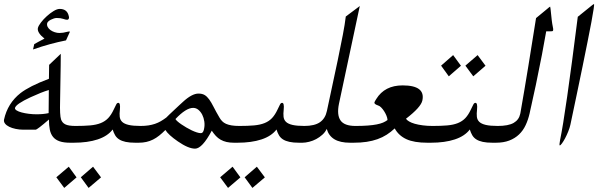

<svg xmlns="http://www.w3.org/2000/svg" viewBox="-59 -755 2975 950"><path d="M283.7 -590.8 267.6 -555.2Q228.5 -547.4 188 -536.4Q147.5 -525.4 104.5 -510.3L110.4 -536.6Q118.2 -541 130.6 -547.9Q143.1 -554.7 161.1 -564Q124 -593.3 128.4 -616.2Q131.3 -627.9 143.8 -644Q156.2 -660.2 172.6 -675Q189 -689.9 206.3 -700.4Q223.6 -710.9 236.3 -710.9Q273.4 -710.9 281.2 -675.8Q283.2 -669.9 282.2 -665.5Q280.3 -657.2 272.9 -657.2Q266.1 -657.2 253.7 -661.6Q241.2 -666 221.7 -666Q215.3 -666 207.5 -663.6Q199.7 -661.1 192.6 -657.5Q185.5 -653.8 180.4 -649.2Q175.3 -644.5 174.3 -639.6Q172.4 -630.4 177 -621.6Q181.6 -612.8 190.7 -606.2Q199.7 -599.6 211.7 -595.7Q223.6 -591.8 235.4 -591.8Q252.9 -591.8 273.9 -597.7Q280.3 -599.6 284.2 -599.6Q286.6 -599.6 286.1 -596.7Q286.1 -596.2 285.6 -594.7Q285.2 -593.3 283.7 -590.8ZM288.6 -48.8Q256.3 -48.8 235.8 -55.9Q215.3 -63 203.6 -77.4Q191.9 -91.8 187.5 -113.3Q183.1 -134.8 183.1 -163.6Q125 -113.3 117.2 -113.3H56.6Q37.1 -113.3 18.6 -117.2Q0 -121.1 -13.4 -127.7Q-26.9 -134.3 -33.9 -143.3Q-41 -152.3 -39.1 -163.1Q-21.5 -244.1 42.5 -294.4Q64 -311 98.9 -328.9Q133.8 -346.7 183.1 -365.2L184.1 -434.1L241.7 -488.8Q241.7 -484.9 241.2 -426.8Q240.7 -368.7 238.3 -253.4Q237.3 -219.2 238.5 -196.8Q239.7 -174.3 243.2 -163.6Q246.1 -155.8 251 -149.9Q255.9 -144 263.9 -139.9Q272 -135.7 284.7 -133.8Q297.4 -131.8 315.4 -131.8H320.3Q327.1 -131.8 327.9 -119.1Q328.6 -106.4 325.2 -90.3Q323.2 -82.5 320.8 -75.2Q318.4 -67.9 315.7 -62Q313 -56.2 309.6 -52.5Q306.2 -48.8 302.7 -48.8ZM181.6 -195.3 182.6 -309.6Q164.1 -304.2 141.6 -295.2Q119.1 -286.1 92.3 -273.9Q19.5 -240.2 15.1 -220.7Q14.2 -214.4 23.4 -208.5Q32.7 -202.6 48.6 -198.5Q64.5 -194.3 83.7 -191.9Q103 -189.5 121.6 -189.5Q155.8 -189.5 181.6 -195.3Z M219.7 122.1 281.2 69.8 319.8 122.6 258.8 174.8ZM340.8 122.1 401.4 69.8 440.9 122.6 379.4 174.8ZM610.4 -48.8Q582 -48.8 562.7 -53Q543.5 -57.1 530.8 -65.2Q518.1 -73.2 510.7 -85.7Q503.4 -98.1 498.5 -114.3Q473.6 -81.5 424.3 -65.2Q375 -48.8 305.2 -48.8H291Q287.6 -48.8 285.9 -52.5Q284.2 -56.2 283.9 -62Q283.7 -67.9 284.2 -75.2Q284.7 -82.5 286.6 -90.3Q288.1 -98.1 290.8 -105.7Q293.5 -113.3 296.1 -119.1Q298.8 -125 302.2 -128.4Q305.7 -131.8 309.1 -131.8H314Q356.9 -131.8 387.2 -134.5Q417.5 -137.2 439.5 -146Q461.4 -154.8 476.6 -170.9Q491.7 -187 503.9 -213.4Q511.7 -229.5 515.9 -237.8Q520 -246.1 526.4 -246.1Q537.6 -246.1 534.2 -212.4Q531.7 -192.4 533.4 -177.2Q535.2 -162.1 545.4 -152.1Q555.7 -142.1 577.4 -137Q599.1 -131.8 637.2 -131.8H642.1Q645.5 -131.8 647.5 -128.4Q649.4 -125 649.7 -119.1Q649.9 -113.3 649.2 -105.7Q648.4 -98.1 647 -90.3Q645 -82.5 642.6 -75.2Q640.1 -67.9 637.5 -62Q634.8 -56.2 631.3 -52.5Q627.9 -48.8 624.5 -48.8Z M1099.1 -48.8Q1078.1 -48.8 1062 -52.5Q1045.9 -56.2 1032.7 -63.7Q1019.5 -71.3 1009 -82.5Q998.5 -93.8 988.8 -108.4Q941.4 -19.5 906.2 -19.5Q873 -19.5 821.3 -55.2Q774.4 -87.4 759.3 -111.8Q743.7 -96.2 728.8 -84.2Q713.9 -72.3 698.2 -64.5Q682.6 -56.6 665 -52.7Q647.5 -48.8 627 -48.8H612.8Q609.4 -48.8 607.7 -52.5Q606 -56.2 605.7 -62Q605.5 -67.9 606 -75.2Q606.4 -82.5 608.4 -90.3Q611.8 -106.4 617.9 -119.1Q624 -131.8 630.9 -131.8H635.7Q658.2 -131.8 675.5 -134.5Q692.9 -137.2 708 -142.3Q723.1 -147.5 736.6 -155.3Q750 -163.1 763.7 -173.3Q767.1 -177.2 778.6 -188Q790 -198.7 803 -210.9Q815.9 -223.1 828.1 -234.4Q840.3 -245.6 845.7 -250.5Q890.6 -292 922.9 -292Q941.4 -292 953.4 -284.9Q965.3 -277.8 975.8 -263.4Q986.3 -249 997.6 -226.6Q1008.8 -204.1 1026.9 -173.3Q1032.7 -163.1 1040.3 -155.3Q1047.9 -147.5 1059.3 -142.3Q1070.8 -137.2 1086.9 -134.5Q1103 -131.8 1126 -131.8H1130.9Q1137.7 -131.8 1138.4 -119.1Q1139.2 -106.4 1135.7 -90.3Q1133.8 -82.5 1131.3 -75.2Q1128.9 -67.9 1126.2 -62Q1123.5 -56.2 1120.1 -52.5Q1116.7 -48.8 1113.3 -48.8ZM948.2 -108.4Q949.2 -110.8 949.7 -113Q950.2 -115.2 950.7 -117.7Q954.6 -135.3 951.9 -153.8Q949.2 -172.4 941.7 -187.3Q934.1 -202.1 922.6 -211.7Q911.1 -221.2 896.5 -221.2Q861.3 -221.2 809.1 -166Q811.5 -161.1 819.6 -154.1Q827.6 -147 838.9 -139.4Q850.1 -131.8 863.3 -124Q876.5 -116.2 889.4 -110.1Q902.3 -104 914.3 -100.1Q926.3 -96.2 934.6 -96.2Q944.3 -96.2 948.2 -108.4Z M1030.3 122.1 1091.8 69.8 1130.4 122.6 1069.3 174.8ZM1151.4 122.1 1211.9 69.8 1251.5 122.6 1189.9 174.8ZM1420.9 -48.8Q1392.6 -48.8 1373.3 -53Q1354 -57.1 1341.3 -65.2Q1328.6 -73.2 1321.3 -85.7Q1314 -98.1 1309.1 -114.3Q1284.2 -81.5 1234.9 -65.2Q1185.5 -48.8 1115.7 -48.8H1101.6Q1098.1 -48.8 1096.4 -52.5Q1094.7 -56.2 1094.5 -62Q1094.2 -67.9 1094.7 -75.2Q1095.2 -82.5 1097.2 -90.3Q1098.6 -98.1 1101.3 -105.7Q1104 -113.3 1106.7 -119.1Q1109.4 -125 1112.8 -128.4Q1116.2 -131.8 1119.6 -131.8H1124.5Q1167.5 -131.8 1197.8 -134.5Q1228 -137.2 1250 -146Q1272 -154.8 1287.1 -170.9Q1302.2 -187 1314.5 -213.4Q1322.3 -229.5 1326.4 -237.8Q1330.6 -246.1 1336.9 -246.1Q1348.1 -246.1 1344.7 -212.4Q1342.3 -192.4 1344 -177.2Q1345.7 -162.1 1356 -152.1Q1366.2 -142.1 1387.9 -137Q1409.7 -131.8 1447.8 -131.8H1452.6Q1456.1 -131.8 1458 -128.4Q1460 -125 1460.2 -119.1Q1460.4 -113.3 1459.7 -105.7Q1459 -98.1 1457.5 -90.3Q1455.6 -82.5 1453.1 -75.2Q1450.7 -67.9 1448 -62Q1445.3 -56.2 1441.9 -52.5Q1438.5 -48.8 1435.1 -48.8Z M1673.3 -48.8Q1624 -48.8 1595.7 -65.9Q1567.4 -83 1557.6 -117.2Q1550.3 -101.1 1536.1 -88.4Q1522 -75.7 1505.6 -66.9Q1489.3 -58.1 1470.7 -53.5Q1452.1 -48.8 1437.5 -48.8H1423.3Q1419.9 -48.8 1418.2 -52.5Q1416.5 -56.2 1416.3 -62Q1416 -67.9 1416.5 -75.2Q1417 -82.5 1418.9 -90.3Q1422.4 -106.4 1428.5 -119.1Q1434.6 -131.8 1441.4 -131.8H1446.3Q1497.6 -131.8 1524.2 -150.4Q1550.8 -168.9 1558.6 -206.5L1611.8 -455.6Q1627 -528.8 1637.2 -582Q1647.5 -635.3 1651.9 -673.3L1721.2 -725.1L1618.2 -241.7Q1606.9 -187 1625.7 -159.4Q1644.5 -131.8 1700.2 -131.8H1704.6Q1711.4 -131.8 1712.4 -119.1Q1713.4 -106.4 1710 -90.3Q1708 -82.5 1705.6 -75.2Q1703.1 -67.9 1700.2 -62Q1697.3 -56.2 1694.1 -52.5Q1690.9 -48.8 1687 -48.8Z M2055.7 -48.8Q1989.7 -48.8 1951.7 -66.4Q1913.6 -84 1894 -119.6Q1875.5 -102.1 1854.5 -88.6Q1833.5 -75.2 1808.8 -66.4Q1784.2 -57.6 1755.1 -53.2Q1726.1 -48.8 1689.9 -48.8H1675.8Q1672.4 -48.8 1670.7 -52.5Q1668.9 -56.2 1668.7 -62Q1668.5 -67.9 1668.9 -75.2Q1669.4 -82.5 1671.4 -90.3Q1674.8 -106.4 1680.9 -119.1Q1687 -131.8 1693.8 -131.8H1698.7Q1734.9 -131.8 1760.5 -133.8Q1786.1 -135.7 1804.9 -139.4Q1823.7 -143.1 1836.2 -148.4Q1848.6 -153.8 1858.4 -161.1Q1857.9 -171.4 1853 -183.1Q1848.1 -194.8 1841.3 -205.3Q1834.5 -215.8 1826.9 -223.4Q1819.3 -231 1812.5 -232.9Q1792 -239.7 1793.5 -248Q1794.4 -252 1802.7 -265.1Q1844.2 -332.5 1933.1 -332.5Q2046.9 -332.5 2030.8 -257.8Q2023.9 -224.6 1949.7 -167.5Q1954.1 -160.6 1965.1 -154.1Q1976.1 -147.5 1993.2 -142.6Q2010.3 -137.7 2032.7 -134.8Q2055.2 -131.8 2082.5 -131.8H2086.9Q2093.8 -131.8 2094.7 -119.1Q2095.7 -106.4 2092.3 -90.3Q2090.3 -82.5 2087.9 -75.2Q2085.4 -67.9 2082.5 -62Q2079.6 -56.2 2076.4 -52.5Q2073.2 -48.8 2069.3 -48.8Z M2343.3 -429.7 2282.7 -377.4 2243.7 -430.2 2304.2 -482.4ZM2221.7 -429.7 2161.6 -377.4 2123.5 -430.2 2183.1 -482.4ZM2377.4 -48.8Q2349.1 -48.8 2329.8 -53Q2310.5 -57.1 2297.9 -65.2Q2285.2 -73.2 2277.8 -85.7Q2270.5 -98.1 2265.6 -114.3Q2240.7 -81.5 2191.4 -65.2Q2142.1 -48.8 2072.3 -48.8H2058.1Q2054.7 -48.8 2053 -52.5Q2051.3 -56.2 2051 -62Q2050.8 -67.9 2051.3 -75.2Q2051.8 -82.5 2053.7 -90.3Q2055.2 -98.1 2057.9 -105.7Q2060.5 -113.3 2063.2 -119.1Q2065.9 -125 2069.3 -128.4Q2072.8 -131.8 2076.2 -131.8H2081.1Q2124 -131.8 2154.3 -134.5Q2184.6 -137.2 2206.5 -146Q2228.5 -154.8 2243.7 -170.9Q2258.8 -187 2271 -213.4Q2278.8 -229.5 2283 -237.8Q2287.1 -246.1 2293.5 -246.1Q2304.7 -246.1 2301.3 -212.4Q2298.8 -192.4 2300.5 -177.2Q2302.2 -162.1 2312.5 -152.1Q2322.8 -142.1 2344.5 -137Q2366.2 -131.8 2404.3 -131.8H2409.2Q2412.6 -131.8 2414.6 -128.4Q2416.5 -125 2416.7 -119.1Q2417 -113.3 2416.3 -105.7Q2415.5 -98.1 2414.1 -90.3Q2412.1 -82.5 2409.7 -75.2Q2407.2 -67.9 2404.5 -62Q2401.9 -56.2 2398.4 -52.5Q2395 -48.8 2391.6 -48.8Z M2676.8 -619.6Q2679.2 -610.4 2677.7 -604.5Q2677.2 -602.1 2675 -601.1Q2672.9 -600.1 2665 -600.1H2643.6Q2634.8 -548.3 2622.3 -483.4Q2609.9 -418.5 2592.3 -334.5Q2591.3 -330.6 2589.1 -320.1Q2586.9 -309.6 2583.7 -295.4Q2580.6 -281.2 2577.1 -265.4Q2573.7 -249.5 2570.6 -235.4Q2567.4 -221.2 2564.9 -210Q2562.5 -198.7 2561.5 -193.8Q2554.2 -162.1 2541.7 -135.5Q2529.3 -108.9 2509 -89.6Q2488.8 -70.3 2460.7 -59.6Q2432.6 -48.8 2394 -48.8H2379.9Q2376.5 -48.8 2374.8 -52.5Q2373 -56.2 2372.8 -62Q2372.6 -67.9 2373 -75.2Q2373.5 -82.5 2375.5 -90.3Q2378.9 -106.4 2385 -119.1Q2391.1 -131.8 2397.9 -131.8H2402.8Q2456.5 -131.8 2482.7 -147Q2508.8 -162.1 2515.1 -191.9L2516.1 -196.8Q2536.6 -313.5 2555.4 -429.2Q2574.2 -544.9 2593.3 -665.5L2648.4 -710.9Q2660.6 -721.7 2663.1 -722.2Q2664.1 -720.7 2665 -711.7Q2666 -702.6 2667.5 -688.2Q2668.9 -673.8 2670.9 -656Q2672.9 -638.2 2676.8 -619.6Z M2763.2 -137.7Q2759.8 -122.1 2752.4 -104Q2745.1 -85.9 2737.1 -70.8Q2729 -55.7 2721.7 -45.7Q2714.4 -35.6 2710.9 -35.6Q2707 -35.6 2712.4 -63Q2738.8 -188 2799.8 -671.9L2868.2 -727.1Q2876.5 -733.9 2879.9 -734.9Q2881.8 -734.9 2878.4 -711.2Q2875 -687.5 2867.2 -646Q2859.4 -604.5 2848.1 -547.9Q2836.9 -491.2 2823.2 -424.8Q2809.6 -358.4 2794.2 -285.2Q2778.8 -211.9 2763.2 -137.7Z"/></svg>

Font: XB Kayhan
Style: Italic
Weight: 400
Italic angle: -12°
Designer: Behnam
Foundry: Irmug
Version: Version 7.300 2009